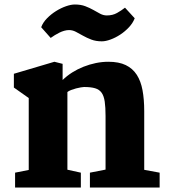

<svg xmlns="http://www.w3.org/2000/svg" viewBox="-20 -838 756 858"><path d="M164.1 -716.3Q171.9 -737.8 190.2 -756.3Q208.5 -774.9 230.5 -788.6Q252.4 -802.2 274.9 -810.1Q297.4 -817.9 314.5 -817.9Q341.3 -817.9 361.1 -810.3Q380.9 -802.7 397.2 -793.5Q413.6 -784.2 427.7 -776.6Q441.9 -769 457.5 -769Q483.4 -769 502.9 -780Q522.5 -791 538.6 -803.7L582 -756.3Q573.7 -734.9 556.2 -716.1Q538.6 -697.3 517.3 -683.3Q496.1 -669.4 474.1 -661.4Q452.1 -653.3 435.1 -653.3Q408.7 -653.3 388.2 -661.1Q367.7 -668.9 350.8 -678.5Q334 -688 319.1 -695.8Q304.2 -703.6 288.6 -703.6Q277.8 -703.6 266.8 -700.4Q255.9 -697.3 245.4 -692.1Q234.9 -687 225.1 -680.9Q215.3 -674.8 206.5 -668.5ZM47.4 -66.4 108.4 -78.6V-399.9L42 -446.8V-508.3L223.1 -562L259.8 -552.7V-480.5Q278.8 -499 302.7 -514.2Q326.7 -529.3 353.3 -539.8Q379.9 -550.3 408.2 -556.2Q436.5 -562 464.4 -562Q511.2 -562 542 -547.1Q572.8 -532.2 591.1 -503.9Q609.4 -475.6 616.9 -434.8Q624.5 -394 624.5 -341.8V-79.1L693.4 -66.4V0H381.8V-66.4L451.7 -80.1V-319.8Q451.7 -358.9 448 -384Q444.3 -409.2 434.1 -423.6Q423.8 -438 405 -443.6Q386.2 -449.2 355.5 -449.2Q351.1 -449.2 341.1 -447.5Q331.1 -445.8 319.8 -442.9Q308.6 -439.9 297.9 -435.8Q287.1 -431.6 281.2 -426.8V-79.6L341.3 -66.4V0H47.4Z"/></svg>

Font: Merriweather
Style: Heavy
Weight: 900
Version: Version 1.003